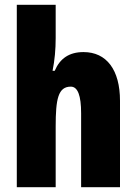

<svg xmlns="http://www.w3.org/2000/svg" viewBox="-20 -780 569 800"><path d="M212 -621V-760H50V0H212V-253C212 -367 222 -419 275 -419C304 -419 318 -382 318 -308V0H480V-360C480 -489 424 -563 328 -563C269 -563 230 -537 208 -485H199C208 -529 212 -575 212 -621Z"/></svg>

Font: Noto Sans Hebrew ExtraCondensed Black
Style: Regular
Weight: 900
Width: 2
Designer: Monotype Design Team
Foundry: Monotype Imaging Inc.
Version: Version 2.004